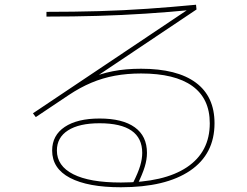

<svg xmlns="http://www.w3.org/2000/svg" viewBox="-20 -760 1040 810"><path d="M490 30Q351 30 275.5 -9.5Q200 -49 200 -125Q200 -189 253 -224.5Q306 -260 400 -260Q497 -260 548.5 -223Q600 -186 600 -115Q600 -87 590.5 -56Q581 -25 559 20L541 12Q563 -32 571.5 -61Q580 -90 580 -115Q580 -240 400 -240Q314 -240 267 -210Q220 -180 220 -125Q220 -60 289 -25Q358 10 490 10Q672 10 768.5 -54.5Q865 -119 865 -240Q865 -344 791.5 -397Q718 -450 575 -450Q516 -450 464.5 -440.5Q413 -431 365.5 -411Q318 -391 270 -359L131 -266L119 -282L797 -736V-719Q694 -709 594.5 -702.5Q495 -696 392.5 -693Q290 -690 176 -690V-710Q292 -710 396.5 -713Q501 -716 601.5 -723Q702 -730 807 -740L809 -720L349 -412L348 -425Q374 -437 401 -445.5Q428 -454 456 -459.5Q484 -465 513.5 -467.5Q543 -470 575 -470Q727 -470 806 -411.5Q885 -353 885 -240Q885 -110 782 -40Q679 30 490 30Z"/></svg>

Font: M PLUS 2 Thin
Style: Regular
Weight: 100
Designer: Coji Morishita
Foundry: UNDERFOREST DESIGN
Version: Version 1.001